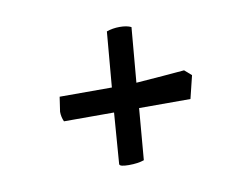

<svg xmlns="http://www.w3.org/2000/svg" viewBox="-47 -548 567 438"><g transform="rotate(-10 236.5 -329.0)"><path d="M223 -481Q237 -486 253.5 -486Q270 -486 280 -481L269 -354Q337 -359 381 -363L397 -349L384 -296H265L255 -177Q241 -172 219.5 -172Q198 -172 198 -178L207 -296H91Q86 -307 86 -319L91 -353H212Z"/></g></svg>

Font: Kotta One
Style: Regular
Weight: 400
Designer: Ania Kruk
Foundry: Ania Kruk
Version: Version 1.001